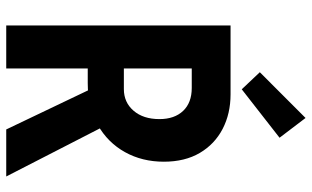

<svg xmlns="http://www.w3.org/2000/svg" viewBox="-212 -788 1000 616"><g transform="rotate(90 288.0 -480.0)"><path d="M159.2 -261.5V-377.4H265.7Q308.5 -377.4 335.3 -408.6Q362.1 -439.7 362.1 -491.5Q362.1 -539.7 335.8 -567.5Q309.4 -595.2 262.4 -595.2H159.2V-719.7H282.7Q344.5 -719.7 393.5 -694.3Q442.4 -668.9 470.6 -621.1Q498.8 -573.2 498.8 -505.6Q498.8 -436.2 468.1 -381Q437.4 -325.7 380.8 -293.6Q324.1 -261.5 246.8 -261.5ZM61.8 0V-719.7H199.6V0ZM395.3 0 260.7 -281.8 359.4 -363.9 546.2 0ZM266.5 -755.6 211.7 -813.6 358.5 -960.3 421.9 -876.9Z"/></g></svg>

Font: Reddit Sans Condensed
Style: Regular
Weight: 400
Designer: Stephen Hutchings
Foundry: Reddit
Version: Version 1.014